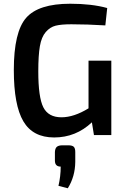

<svg xmlns="http://www.w3.org/2000/svg" viewBox="-20 -723 675 1028"><path d="M576 -398V0H483L472 -68Q386 13 270 13Q156 13 105 -73.5Q54 -160 54 -348Q54 -552 120 -627.5Q186 -703 356 -703Q471 -703 554 -680L544 -587Q446 -593 362 -593Q308 -593 278 -585.5Q248 -578 225 -551.5Q202 -525 193.5 -475.5Q185 -426 185 -341Q185 -202 212 -148.5Q239 -95 309 -95Q376 -95 454 -143V-398ZM315 55H345Q367 55 375 63Q383 71 383 91V144Q382 223 343 285L293 272Q305 221 305 169Q274 169 274 137V91Q275 71 284.5 63Q294 55 315 55Z"/></svg>

Font: Exo 2.0 Semi Bold
Style: Regular
Weight: 600
Designer: Natanael Gama
Version: Version 1.001;PS 001.001;hotconv 1.0.70;makeotf.lib2.5.58329